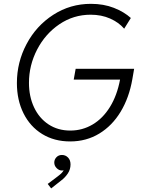

<svg xmlns="http://www.w3.org/2000/svg" viewBox="-20 -748 767 1026"><path d="M70.3 -304.2Q70.3 -415.5 122.1 -512.9Q173.8 -610.4 264.6 -668.9Q355.5 -727.5 465.8 -727.5Q533.7 -727.5 588.4 -706.1Q643.1 -684.6 679.2 -651.9L643.6 -594.7Q614.7 -628.4 568.4 -648.9Q522 -669.4 464.4 -669.4Q372.6 -669.4 297.1 -618.2Q221.7 -566.9 178.2 -482.9Q134.8 -398.9 134.8 -305.2Q134.8 -232.4 161.9 -174.6Q189 -116.7 239 -83.5Q289.1 -50.3 355.5 -50.3Q420.4 -50.3 475.1 -82.8Q529.8 -115.2 567.6 -176.5Q605.5 -237.8 621.6 -322.8H374L384.3 -380.4H696.8L687 -323.7Q669.9 -226.1 624.8 -151.1Q579.6 -76.2 510.5 -34.2Q441.4 7.8 355 7.8Q270 7.8 205.6 -31.7Q141.1 -71.3 105.7 -142.3Q70.3 -213.4 70.3 -304.2ZM234.9 234.9 286.1 196.3Q299.8 186 307.9 178.2Q315.9 170.4 320.3 161.6Q316.9 163.1 310.5 163.1Q295.4 163.1 282.7 150.4Q270 137.7 270 120.6Q270 104.5 281.5 92.3Q293 80.1 311 80.1Q330.1 80.1 343.5 93.8Q356.9 107.4 356.9 130.9Q356.9 157.2 342.3 179.2Q327.6 201.2 306.6 216.8L253.4 258.8Z"/></svg>

Font: Reddit Sans Chocolate Light
Style: Italic
Weight: 300
Italic angle: -11.25°
Designer: Stephen Hutchings
Version: Version 1.013